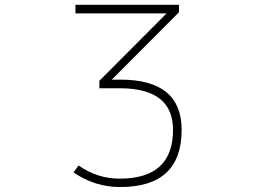

<svg xmlns="http://www.w3.org/2000/svg" viewBox="-20 -752 1040 784"><path d="M686.5 -221.7Q686.5 -390.6 471.7 -391.6H385.7V-421.9L660.2 -697.3H288.1V-732.4H710.9V-702.1L436.5 -426.8H471.7Q721.7 -426.8 721.7 -221.7Q721.7 12.7 468.8 11.7Q368.2 11.7 280.3 -47.9L300.8 -76.2Q377.9 -22.5 468.8 -22.5Q686.5 -22.5 686.5 -221.7Z"/></svg>

Font: Gen Shin Gothic Monospace ExtraLight
Style: Regular
Weight: 200
Designer: [Source Han Sans]
Ryoko NISHIZUKA  (kana & ideographs); Paul D. Hunt (Latin, Greek & Cyrillic); Wenlong ZHANG  (bopomofo
Version: Version 1.002.20150607